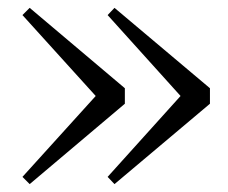

<svg xmlns="http://www.w3.org/2000/svg" viewBox="-20 -519 580 489"><path d="M271.6 -499 514.7 -294.3V-254.8L271.6 -50.1L254.1 -68.5L459 -295.8V-253.3L254.1 -480.6ZM55.6 -499 298 -294.3V-254.8L55.6 -50.1L37.2 -68.5L243 -295.8V-253.3L37.2 -480.6Z"/></svg>

Font: Noto Serif JP
Style: Regular
Weight: 200
Designer: Ryoko NISHIZUKA 西塚涼子 (kana & ideographs); Frank Grießhammer (Latin, Greek & Cyrillic); Wenlong ZHANG 张文龙 (bopomofo); San
Foundry: Adobe
Version: Version 2.001;hotconv 1.1.0;makeotfexe 2.6.0